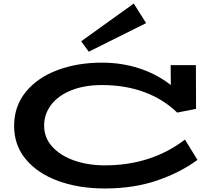

<svg xmlns="http://www.w3.org/2000/svg" viewBox="-20 -1055 1204 1088"><path d="M1099 -149Q1003 -78 871 -32.5Q739 13 574 13Q428 13 311.5 -29Q195 -71 127.5 -151Q60 -231 60 -341Q60 -453 126 -534Q192 -615 305 -657.5Q418 -700 557 -700Q670 -700 769.5 -667.5Q869 -635 948 -573L947 -686H1090L1091 -438L984 -417Q906 -493 798 -533Q690 -573 557 -573Q458 -573 383.5 -543Q309 -513 269.5 -460.5Q230 -408 230 -343Q230 -275 276 -224Q322 -173 400.5 -145.5Q479 -118 574 -118Q837 -118 1028 -264ZM483 -762 808 -924 738 -1035 440 -821Z"/></svg>

Font: BioRhyme Expanded ExtraBold
Style: Regular
Weight: 800
Width: 7
Designer: Aoife Mooney
Foundry: Aoife Mooney Type
Version: Version 1.000